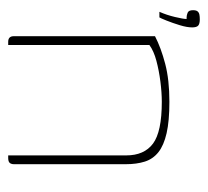

<svg xmlns="http://www.w3.org/2000/svg" viewBox="-40 -480 519 480"><g transform="rotate(90 220.0 -239.5)"><path d="M9 -378Q17 -396 22 -417Q27 -438 27 -446Q27 -446 26 -446Q25 -446 23 -446Q18 -446 11.5 -448.5Q5 -451 5 -462Q5 -470 8 -473.5Q11 -477 16 -478Q21 -479 28 -479Q39 -479 43.5 -475Q48 -471 48 -460Q48 -447 42.5 -429Q37 -411 31 -396Q25 -381 23 -378ZM84 0Q70 0 70 -14V-367Q99 -382 139 -392.5Q179 -403 234 -403Q282 -403 312.5 -396Q343 -389 360 -375.5Q377 -362 383.5 -341.5Q390 -321 390 -294V-14Q390 -10 388.5 -6.5Q387 -3 383.5 -1.5Q380 0 375 0H368V-295Q368 -340 338.5 -362Q309 -384 234 -384Q211 -384 183.5 -380.5Q156 -377 131.5 -370.5Q107 -364 92 -353V0Z"/></g></svg>

Font: Genos Thin Thin
Style: Regular
Weight: 250
Version: Version 1.010